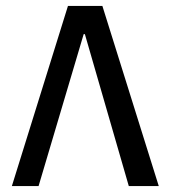

<svg xmlns="http://www.w3.org/2000/svg" viewBox="-20 -627 574 647"><path d="M20 0H110L262 -512H266L414 0H515L325 -607H209Z"/></svg>

Font: IBM Plex Arabic Text
Style: Regular
Weight: 450
Designer: Mike Abbink, Paul van der Laan, Pieter van Rosmalen, Wael Morcos, Khajak Apelian
Foundry: Bold Monday
Version: Version 1.0